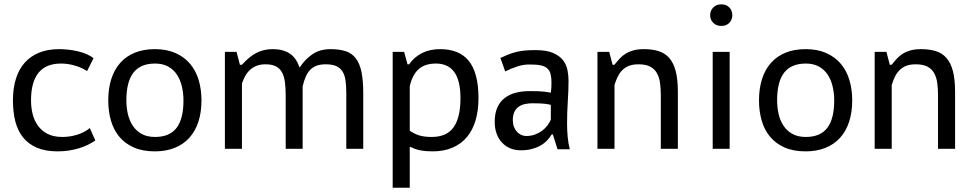

<svg xmlns="http://www.w3.org/2000/svg" viewBox="-20 -686 4483 885"><path d="M419.4 -38.6Q404.8 -28.3 386 -19Q367.2 -9.8 345 -2.9Q322.8 3.9 297.9 7.8Q272.9 11.7 246.1 11.7Q189.5 11.7 150.1 -5.1Q110.8 -22 86.2 -52.7Q61.5 -83.5 50.5 -127Q39.6 -170.4 39.6 -223.1Q39.6 -279.3 53.5 -323.5Q67.4 -367.7 94.5 -397.7Q121.6 -427.7 161.1 -443.6Q200.7 -459.5 252 -459.5Q274.4 -459.5 297.4 -456.8Q320.3 -454.1 341.3 -449Q362.3 -443.8 380.4 -436Q398.4 -428.2 411.1 -417.5L381.3 -358.4Q357.9 -374 325.7 -383.5Q293.5 -393.1 261.2 -393.1Q123 -393.1 123 -223.1Q123 -190.9 130.4 -160.6Q137.7 -130.4 154.8 -106.7Q171.9 -83 199.5 -68.8Q227.1 -54.7 267.6 -54.7Q303.2 -54.7 336.9 -65.4Q370.6 -76.2 394 -95.7Z M479 -223.1Q479 -278.8 493.2 -322.5Q507.3 -366.2 534.7 -396.7Q562 -427.2 602.1 -443.4Q642.1 -459.5 693.8 -459.5Q748.5 -459.5 789.1 -441.4Q829.6 -423.3 856.2 -391.8Q882.8 -360.4 895.8 -316.9Q908.7 -273.4 908.7 -223.1Q908.7 -168.5 894.5 -125Q880.4 -81.5 852.8 -51Q825.2 -20.5 785.2 -4.4Q745.1 11.7 693.8 11.7Q637.7 11.7 597.2 -6.1Q556.6 -23.9 530.3 -55.4Q503.9 -86.9 491.5 -129.9Q479 -172.9 479 -223.1ZM562.5 -223.1Q562.5 -191.4 569.3 -161.1Q576.2 -130.9 591.6 -107.2Q606.9 -83.5 632.3 -69.1Q657.7 -54.7 694.8 -54.7Q761.7 -54.7 793.7 -96.4Q825.7 -138.2 825.7 -223.1Q825.7 -255.9 818.6 -286.6Q811.5 -317.4 796.1 -341.1Q780.8 -364.7 755.6 -378.9Q730.5 -393.1 694.8 -393.1Q627.9 -393.1 595.2 -351.3Q562.5 -309.6 562.5 -223.1Z M1296.9 0V-245.1Q1296.9 -281.2 1293.2 -308.3Q1289.6 -335.4 1279.3 -353.5Q1269 -371.6 1250.7 -380.6Q1232.4 -389.6 1203.6 -389.6Q1181.2 -389.6 1163.8 -383.1Q1146.5 -376.5 1133.3 -364.7Q1120.1 -353 1110.8 -336.7Q1101.6 -320.3 1095.2 -300.8V0H1016.6V-446.8H1070.3L1085.9 -387.2H1094.7Q1111.3 -405.3 1127.2 -418.7Q1143.1 -432.1 1159.9 -441.2Q1176.8 -450.2 1195.6 -454.8Q1214.4 -459.5 1236.8 -459.5Q1283.7 -459.5 1314.5 -439.9Q1345.2 -420.4 1360.8 -374.5Q1386.7 -413.6 1420.9 -436.5Q1455.1 -459.5 1503.4 -459.5Q1543.9 -459.5 1572.8 -450.2Q1601.6 -440.9 1619.6 -417.7Q1637.7 -394.5 1646 -355.5Q1654.3 -316.4 1654.3 -256.8V0H1576.2V-256.8Q1576.2 -290.5 1572.5 -315.7Q1568.8 -340.8 1558.3 -357.2Q1547.9 -373.5 1529.3 -381.6Q1510.7 -389.6 1481.4 -389.6Q1457 -389.6 1439.7 -383.3Q1422.4 -377 1409.9 -364.3Q1397.5 -351.6 1389.2 -332.3Q1380.9 -313 1375 -287.6V0Z M1790 -446.8H1842.8L1858.4 -389.6H1865.7Q1889.2 -423.3 1925.3 -441.4Q1961.4 -459.5 2008.3 -459.5Q2050.8 -459.5 2083.7 -446.8Q2116.7 -434.1 2139.4 -407Q2162.1 -379.9 2173.8 -336.7Q2185.5 -293.5 2185.5 -232.9Q2185.5 -176.3 2172.1 -131.1Q2158.7 -85.9 2132.1 -54.2Q2105.5 -22.5 2065.9 -5.4Q2026.4 11.7 1974.1 11.7Q1957 11.7 1943.1 10.5Q1929.2 9.3 1916.7 6.8Q1904.3 4.4 1892.8 0.2Q1881.3 -3.9 1868.7 -9.8V179.2H1790ZM1990.2 -393.1Q1939 -393.1 1910.2 -367.7Q1881.3 -342.3 1868.7 -289.1V-83.5Q1888.2 -69.8 1911.1 -62.3Q1934.1 -54.7 1969.7 -54.7Q2039.1 -54.7 2070.8 -99.4Q2102.5 -144 2102.5 -233.9Q2102.5 -276.4 2094.7 -306.6Q2086.9 -336.9 2072.3 -356Q2057.6 -375 2036.9 -384Q2016.1 -393.1 1990.2 -393.1Z M2286.6 -418.9Q2305.7 -427.7 2322.5 -434.6Q2339.4 -441.4 2357.7 -446Q2376 -450.7 2397.5 -452.9Q2418.9 -455.1 2447.3 -455.1Q2498.5 -455.1 2528.8 -442.1Q2559.1 -429.2 2575 -408.7Q2590.8 -388.2 2595.7 -363Q2600.6 -337.9 2600.6 -313.5Q2600.6 -290 2599.6 -266.6Q2598.6 -243.2 2597.2 -219Q2595.7 -194.8 2594.7 -169.7Q2593.8 -144.5 2593.8 -116.7Q2593.8 -84.5 2596.7 -54.4Q2599.6 -24.4 2606.4 2H2549.8L2528.3 -66.4H2522.9Q2513.7 -50.8 2500.5 -37.4Q2487.3 -23.9 2469.7 -14.2Q2452.1 -4.4 2429.7 1.2Q2407.2 6.8 2380.4 6.8Q2353 6.8 2331.1 -2.7Q2309.1 -12.2 2293.2 -29.5Q2277.3 -46.9 2268.8 -70.8Q2260.3 -94.7 2260.3 -124Q2260.3 -162.6 2272 -189.5Q2283.7 -216.3 2305.2 -233.4Q2326.7 -250.5 2356.2 -258.3Q2385.7 -266.1 2421.9 -266.1Q2448.2 -266.1 2464.1 -265.4Q2480 -264.6 2490 -263.4Q2500 -262.2 2506.1 -261Q2512.2 -259.8 2519 -258.8Q2520.5 -271 2521.2 -280.5Q2522 -290 2522 -304.7Q2522 -328.6 2517.8 -344.7Q2513.7 -360.8 2502.9 -370.6Q2492.2 -380.4 2473.6 -384.5Q2455.1 -388.7 2426.3 -388.7Q2395 -389.6 2366.5 -380.4Q2337.9 -371.1 2308.6 -356.9ZM2519 -202.6Q2512.2 -204.1 2506.8 -205.3Q2501.5 -206.5 2492.7 -207.5Q2483.9 -208.5 2470.2 -209.2Q2456.5 -210 2434.1 -210Q2415.5 -210 2399.2 -206.3Q2382.8 -202.6 2370.4 -193.8Q2357.9 -185.1 2350.8 -169.9Q2343.8 -154.8 2343.8 -132.3Q2343.8 -115.2 2348.9 -101.8Q2354 -88.4 2362.5 -78.9Q2371.1 -69.3 2382.3 -64.2Q2393.6 -59.1 2405.8 -59.1Q2428.2 -59.1 2446.8 -66.2Q2465.3 -73.2 2479.7 -84.2Q2494.1 -95.2 2503.9 -108.6Q2513.7 -122.1 2519 -134.3Z M3025.9 0V-247.1Q3025.9 -278.3 3022.2 -304.4Q3018.6 -330.6 3007.6 -349.6Q2996.6 -368.7 2976.3 -379.2Q2956.1 -389.6 2923.3 -389.6Q2897.5 -389.6 2879.4 -382.6Q2861.3 -375.5 2848.6 -362.8Q2835.9 -350.1 2827.4 -332.5Q2818.8 -314.9 2812.5 -294.4V0H2733.9V-446.8H2788.1L2803.7 -387.2H2811.5Q2823.7 -402.3 2836.2 -415.8Q2848.6 -429.2 2864 -438.7Q2879.4 -448.2 2899.7 -453.9Q2919.9 -459.5 2947.8 -459.5Q2986.3 -459.5 3015.6 -450.4Q3044.9 -441.4 3064.7 -418.9Q3084.5 -396.5 3094.5 -358.6Q3104.5 -320.8 3104.5 -263.2V0Z M3265.1 -446.8H3343.3V0H3265.1ZM3253.4 -615.7Q3253.4 -637.2 3267.6 -651.6Q3281.7 -666 3305.2 -666Q3328.1 -666 3341.8 -651.6Q3355.5 -637.2 3355.5 -615.7Q3355.5 -595.2 3341.8 -580.8Q3328.1 -566.4 3305.2 -566.4Q3281.7 -566.4 3267.6 -580.8Q3253.4 -595.2 3253.4 -615.7Z M3478.5 -223.1Q3478.5 -278.8 3492.7 -322.5Q3506.8 -366.2 3534.2 -396.7Q3561.5 -427.2 3601.6 -443.4Q3641.6 -459.5 3693.4 -459.5Q3748 -459.5 3788.6 -441.4Q3829.1 -423.3 3855.7 -391.8Q3882.3 -360.4 3895.3 -316.9Q3908.2 -273.4 3908.2 -223.1Q3908.2 -168.5 3894 -125Q3879.9 -81.5 3852.3 -51Q3824.7 -20.5 3784.7 -4.4Q3744.6 11.7 3693.4 11.7Q3637.2 11.7 3596.7 -6.1Q3556.2 -23.9 3529.8 -55.4Q3503.4 -86.9 3491 -129.9Q3478.5 -172.9 3478.5 -223.1ZM3562 -223.1Q3562 -191.4 3568.8 -161.1Q3575.7 -130.9 3591.1 -107.2Q3606.4 -83.5 3631.8 -69.1Q3657.2 -54.7 3694.3 -54.7Q3761.2 -54.7 3793.2 -96.4Q3825.2 -138.2 3825.2 -223.1Q3825.2 -255.9 3818.1 -286.6Q3811 -317.4 3795.7 -341.1Q3780.3 -364.7 3755.1 -378.9Q3730 -393.1 3694.3 -393.1Q3627.4 -393.1 3594.7 -351.3Q3562 -309.6 3562 -223.1Z M4303.7 0V-247.1Q4303.7 -278.3 4300 -304.4Q4296.4 -330.6 4285.4 -349.6Q4274.4 -368.7 4254.2 -379.2Q4233.9 -389.6 4201.2 -389.6Q4175.3 -389.6 4157.2 -382.6Q4139.2 -375.5 4126.5 -362.8Q4113.8 -350.1 4105.2 -332.5Q4096.7 -314.9 4090.3 -294.4V0H4011.7V-446.8H4065.9L4081.5 -387.2H4089.4Q4101.6 -402.3 4114 -415.8Q4126.5 -429.2 4141.8 -438.7Q4157.2 -448.2 4177.5 -453.9Q4197.8 -459.5 4225.6 -459.5Q4264.2 -459.5 4293.5 -450.4Q4322.8 -441.4 4342.5 -418.9Q4362.3 -396.5 4372.3 -358.6Q4382.3 -320.8 4382.3 -263.2V0Z"/></svg>

Font: PT Astra Sans
Style: Regular
Weight: 400
Designer: A.Korolkova, I. Chaeva
Foundry: ParaType Ltd
Version: Version 1.001; ttfautohint (v1.6)